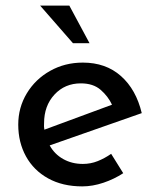

<svg xmlns="http://www.w3.org/2000/svg" viewBox="-20 -654 560 684"><path d="M273 10Q203 10 151.5 -18.5Q100 -47 72.5 -97Q45 -147 45 -210Q45 -271 75.5 -321.5Q106 -372 158.5 -401.5Q211 -431 275 -431Q357 -431 411 -383Q465 -335 485 -251L157 -136Q174 -105 205 -87.5Q236 -70 275 -70Q303 -70 328 -80Q353 -90 376 -106L419 -37Q387 -16 348.5 -3Q310 10 273 10ZM137 -215Q136 -203 138 -192L379 -281Q365 -311 338.5 -334Q312 -357 268 -357Q211 -357 174 -317Q137 -277 137 -215ZM123 -634H227L299 -500H240Z"/></svg>

Font: Synthetic
Style: Regular
Weight: 400
Designer: Santiago Orozco
Foundry: Typemade
Version: Version 2.000; ttfautohint (v1.8.4.7-5d5b)